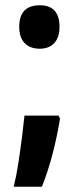

<svg xmlns="http://www.w3.org/2000/svg" viewBox="-20 -573 300 729"><path d="M53 -471Q53 -553 131 -553Q206 -553 206 -471Q206 -431 186 -409.5Q166 -388 131 -388Q94 -388 73.5 -409.5Q53 -431 53 -471ZM208 -123Q183 27 139 136H32Q42 96 49.5 47.5Q57 -1 63 -48.5Q69 -96 73 -134H202Z"/></svg>

Font: Noto Sans Lao ExtraCondensed
Style: Bold
Weight: 700
Width: 2
Designer: Monotype Design Team
Foundry: Monotype Imaging Inc.
Version: Version 2.003; ttfautohint (v1.8.4.7-5d5b)